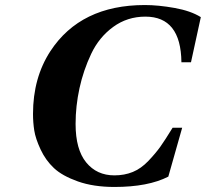

<svg xmlns="http://www.w3.org/2000/svg" viewBox="-20 -727 817 762"><path d="M111 -275Q111 -418 180 -524Q300 -707 555 -707Q608 -707 672.5 -695.5Q737 -684 777 -659L738 -480H700Q698 -661 557 -661Q485 -661 429 -620Q373 -579 342 -513.5Q311 -448 295.5 -377Q280 -306 280 -235Q280 -134 322 -82.5Q364 -31 434 -31Q474 -31 507 -44.5Q540 -58 569 -88.5Q598 -119 616.5 -145Q635 -171 665 -220H703L648 -26Q568 15 434 15Q351 15 289 -7Q227 -29 194 -60Q161 -91 141 -134Q121 -177 116 -209Q111 -241 111 -275Z"/></svg>

Font: Lingua Franca
Style: Bold Italic
Weight: 700
Italic angle: -13°
Version: Version 1.19